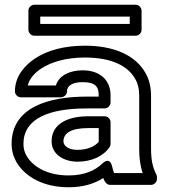

<svg xmlns="http://www.w3.org/2000/svg" viewBox="-20 -756 713 811"><path d="M568 -128C568 -89 572 -55 583 -25H462C459 -33 456 -41 454 -51C454 -51 447 -98 412 -65C383 -37 338 -15 270 -15C179 -15 119 -52 92 -98C83 -114 79 -130 79 -148C79 -255 186 -298 347 -298H422C437 -298 447 -312 447 -323V-353C447 -418 402 -459 329 -459C279 -459 230 -440 216 -395H97C105 -425 127 -449 155 -467C196 -494 259 -513 338 -513C451 -513 521 -478 552 -421C563 -402 568 -379 568 -352ZM446 25H618C629 25 643 15 643 0V-8C643 -12 642 -16 640 -20C625 -48 618 -81 618 -128V-352C618 -386 611 -418 596 -445C553 -524 460 -563 338 -563C251 -563 179 -543 128 -509C86 -481 43 -435 43 -370C43 -359 53 -345 68 -345H238C249 -345 263 -355 263 -370C263 -391 281 -409 329 -409C383 -409 397 -390 397 -353V-348H347C187 -348 29 -304 29 -148C29 -121 36 -95 49 -72C87 -7 166 35 270 35C331 35 379 20 416 -4C421 9 429 25 446 25ZM198 -159C198 -101 254 -73 307 -73C368 -73 418 -97 443 -135C446 -139 447 -145 447 -149V-240C447 -255 433 -265 422 -265H353C280 -265 198 -241 198 -159ZM248 -159C248 -194 281 -215 353 -215H397V-157C382 -139 351 -123 307 -123C266 -123 248 -142 248 -159ZM528 -655H150V-686H528ZM553 -605C564 -605 578 -615 578 -630V-711C578 -722 568 -736 553 -736H125C114 -736 100 -726 100 -711V-630C100 -619 110 -605 125 -605Z"/></svg>

Font: Asimov
Style: XWidOu
Weight: 500
Designer: Google
Version: Version 2.000980; 2014